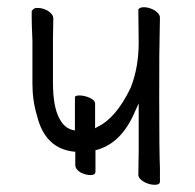

<svg xmlns="http://www.w3.org/2000/svg" viewBox="-20 -503 540 533"><path d="M364 -477 367 -480Q372 -483 379 -483Q393 -483 408 -475Q424 -465 424 -454L423 -395Q422 -377 422 -230Q422 -83 424 -35V1Q424 10 409.5 10Q395 10 380 2Q364 -7 364 -18Q364 -43 365 -81V-216L355 -194Q318 -106 249 -87L245 -86V-27Q245 -17 231.5 -17Q218 -17 204 -24Q189 -33 189 -45V-82H185Q105 -91 83 -181Q70 -223 70 -271V-391Q68 -435 68 -452Q68 -471 68 -472Q68 -473 73 -478Q77 -481 84 -481Q99 -481 113 -473Q128 -463 128 -452L127 -394V-275Q127 -206 145 -174Q158 -148 182 -142L188 -141V-233Q188 -238 201 -238Q214 -238 229 -231.5Q244 -225 244 -215V-147L251 -151Q303 -176 343 -260Q365 -316 365 -385Z"/></svg>

Font: Moon Stars Kai T HW Light
Style: Regular
Weight: 300
Designer: GuiWonder
Version: Version 1.101